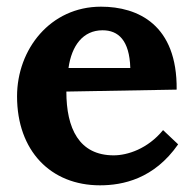

<svg xmlns="http://www.w3.org/2000/svg" viewBox="-20 -536 578 572"><path d="M285.6 -445.8C332.5 -445.8 365.7 -416 368.2 -333.5H184.1C193.4 -399.9 227.1 -445.8 285.6 -445.8ZM506.3 -269C508.3 -461.9 391.6 -516.1 280.8 -516.1C129.9 -516.1 30.8 -389.2 30.8 -249C30.8 -86.9 130.9 16.1 277.8 16.1C345.7 16.1 439 -2.9 510.7 -106L465.8 -148.4C419.9 -92.3 359.4 -73.2 318.8 -73.2C215.3 -73.2 177.7 -153.8 177.7 -263.2Z"/></svg>

Font: Parastoo
Style: Bold
Weight: 700
Foundry: Saber Rastikerdar (saber.rastikerdar@gmail.com)
Version: Version 2.0.1